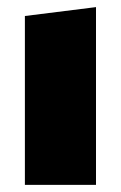

<svg xmlns="http://www.w3.org/2000/svg" viewBox="-20 -520 340 540"><path d="M250 -500V0H50V-475Z"/></svg>

Font: Changa Black
Style: Regular
Weight: 900
Designer: Eduardo Rodriguez Tunni
Foundry: Eduardo Rodriguez Tunni
Version: Version 2.001; ttfautohint (v1.5.10-5e6f)